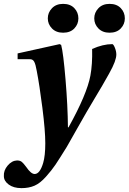

<svg xmlns="http://www.w3.org/2000/svg" viewBox="-34 -730 665 992"><path d="M532 -710Q569 -710 590 -688Q611 -666 611 -635Q611 -605 590 -583Q569 -561 532 -561Q496 -561 474.5 -583Q453 -605 453 -635Q453 -665 474.5 -687.5Q496 -710 532 -710ZM292 -710Q329 -710 350 -688Q371 -666 371 -635Q371 -605 350 -583Q329 -561 292 -561Q256 -561 234.5 -583Q213 -605 213 -635Q213 -665 234.5 -687.5Q256 -710 292 -710ZM-14 180Q-16 151 5.5 125.5Q27 100 54 99Q69 99 78 106Q87 113 101 132Q126 169 145 169Q172 169 189 112Q200 75 200 10Q200 -55 185 -173Q170 -291 156 -363Q150 -398 142.5 -411.5Q135 -425 119 -424H57V-454L274 -502L282 -498Q293 -457 304.5 -320Q316 -183 317 -72H320Q415 -243 433 -339Q444 -398 442 -477Q498 -502 546 -502Q552 -502 559.5 -483.5Q567 -465 567 -448Q567 -433 558.5 -409.5Q550 -386 529 -348.5Q508 -311 494 -287Q480 -263 450 -213Q415 -155 366 -68Q317 19 311 29Q272 92 252.5 121Q233 150 203 183.5Q173 217 144 229.5Q115 242 77 242Q36 242 11 223.5Q-14 205 -14 180Z"/></svg>

Font: Heuristica
Style: Bold Italic
Weight: 700
Italic angle: -13°
Version: Version 1.0.2